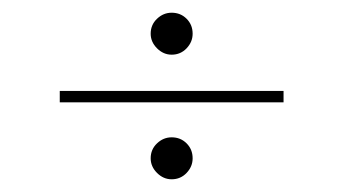

<svg xmlns="http://www.w3.org/2000/svg" viewBox="-20 -444 540 302"><path d="M74 -283V-301H426V-283ZM250 -162Q237 -162 227 -172Q217 -182 217 -195Q217 -209 227 -218.5Q237 -228 250 -228Q264 -228 273.5 -218.5Q283 -209 283 -195Q283 -182 273.5 -172Q264 -162 250 -162ZM250 -358Q237 -358 227 -368Q217 -378 217 -391Q217 -405 227 -414.5Q237 -424 250 -424Q264 -424 273.5 -414.5Q283 -405 283 -391Q283 -378 273.5 -368Q264 -358 250 -358Z"/></svg>

Font: DM Sans 16pt Thin
Style: Regular
Weight: 250
Version: Version 4.004;gftools[0.9.30]